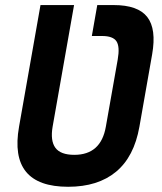

<svg xmlns="http://www.w3.org/2000/svg" viewBox="-20 -713 626 743"><path d="M356.4 -693.4H419.9Q514.2 -693.4 550 -647Q585.9 -600.6 568.8 -502.9L519.5 -222.7Q499 -106.4 429 -48.3Q358.9 9.8 243.7 9.8Q12.7 9.8 53.7 -222.7L136.7 -693.4H266.6L183.6 -222.7Q174.3 -168.5 194.3 -141.1Q214.4 -113.8 267.6 -113.8Q370.6 -113.8 389.6 -222.7L435.5 -482.4Q444.3 -532.7 430.7 -553.2Q417 -573.7 375 -573.7H335.4Z"/></svg>

Font: Cascadia Code PL
Style: Italic
Weight: 400
Italic angle: -10°
Monospace: yes
Designer: Aaron Bell
Foundry: Saja Typeworks
Version: Version 2404.023